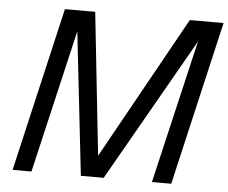

<svg xmlns="http://www.w3.org/2000/svg" viewBox="-51 -763 977 821"><g transform="rotate(5 438.0 -352.0)"><path d="M391 -92 731 -704H876L713 0H630L774 -616L423 0H325L256 -614L113 0H32L195 -704H325Z"/></g></svg>

Font: CBA Beacon Sans
Style: Italic
Weight: 400
Italic angle: -13°
Designer: Wei Huang
Foundry: Wei Huang
Version: Version 1.002